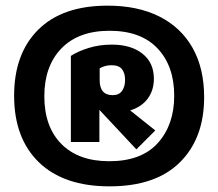

<svg xmlns="http://www.w3.org/2000/svg" viewBox="-20 -658 773 680"><path d="M368 2Q206 2 118 -83Q30 -168 30 -319Q30 -468 115.5 -553Q201 -638 361 -638Q468 -638 544.5 -599.5Q621 -561 662 -488.5Q703 -416 703 -314Q703 -168 617 -83Q531 2 368 2ZM367 -87Q481 -87 539 -151.5Q597 -216 597 -319Q597 -424 538 -486.5Q479 -549 368 -549Q258 -549 197.5 -486.5Q137 -424 137 -317Q137 -209 197.5 -148Q258 -87 367 -87ZM463 -129 332 -269V-155H231V-460Q255 -476 293.5 -488Q332 -500 376 -500Q444 -500 484.5 -468Q525 -436 525 -379Q525 -338 503 -308.5Q481 -279 441 -267L530 -196ZM379 -321Q402 -321 412.5 -336.5Q423 -352 423 -375Q423 -399 412 -413Q401 -427 375 -427Q362 -427 352 -424Q342 -421 333 -416V-374Q333 -321 379 -321Z"/></svg>

Font: Braah One
Style: Regular
Weight: 400
Designer: Ashish Kumar
Foundry: Ashish Kumar
Version: Version 1.001; ttfautohint (v1.8.4.7-5d5b);gftools[0.9.29]